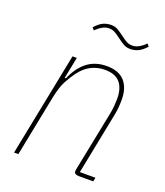

<svg xmlns="http://www.w3.org/2000/svg" viewBox="-131 -791 757 880"><g transform="rotate(20 247.5 -351.0)"><path d="M41 0 142 -506H163L142 -401H148Q172 -458 211 -488Q250 -518 306 -518Q364 -518 393 -486Q422 -454 422 -396Q422 -379 420.5 -359.5Q419 -340 415 -321L355 -19H431L427 0H357Q347 0 340.5 -3.5Q334 -7 334 -15Q334 -21 336 -31L394 -320Q398 -340 399.5 -361Q401 -382 401 -393Q401 -444 377.5 -471.5Q354 -499 303 -499Q268 -499 237 -483.5Q206 -468 181 -434Q164 -411 148 -381Q132 -351 121 -297L62 0ZM379 -628Q360 -628 346.5 -635.5Q333 -643 313 -658Q295 -672 283 -678Q271 -684 255 -684Q226 -684 193 -651L183 -663Q204 -686 222 -694Q240 -702 259 -702Q278 -702 291.5 -694.5Q305 -687 325 -672Q343 -658 355 -652Q367 -646 383 -646Q412 -646 445 -679L455 -667Q434 -644 416 -636Q398 -628 379 -628Z"/></g></svg>

Font: IBM Plex Sans Cond Thin
Style: Italic
Weight: 100
Width: 3
Italic angle: -11°
Designer: Mike Abbink, Paul van der Laan, Pieter van Rosmalen
Foundry: Bold Monday
Version: Version 1.3